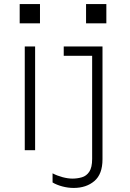

<svg xmlns="http://www.w3.org/2000/svg" viewBox="-20 -740 640 946"><path d="M102 0V-511H153V0ZM77 -625V-720H177V-625ZM343 186Q315 186 287 178.5Q259 171 239 159V114Q262 126 288.5 133Q315 140 337 140Q361 140 383.5 133.5Q406 127 420 106Q434 85 434 43V-465H294V-511H485V45Q485 118 445 152Q405 186 343 186ZM404 -625V-720H504V-625Z"/></svg>

Font: Chivo Mono Medium Thin
Style: Regular
Weight: 250
Monospace: yes
Version: Version 1.008